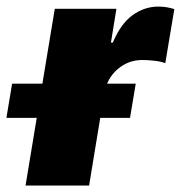

<svg xmlns="http://www.w3.org/2000/svg" viewBox="-74 -573 559 593"><path d="M4.9 0 95.2 -545.9H285.6L268.6 -441.4H274.4Q298.8 -499.5 335.4 -526.1Q372.1 -552.7 415.5 -552.7Q439.9 -552.7 464.4 -544.9L436.5 -377.9Q422.9 -383.3 401.9 -385.5Q380.9 -387.7 365.7 -387.7Q322.3 -387.7 289.3 -359.4Q256.3 -331.1 248 -284.2L201.2 0ZM-54.2 -209 -36.6 -314.5H345.2L327.6 -209Z"/></svg>

Font: Inter Black
Style: Italic
Weight: 900
Italic angle: -9.39999°
Designer: Rasmus Andersson
Foundry: rsms
Version: Version 4.000;git-a52131595